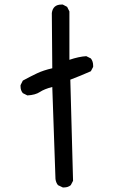

<svg xmlns="http://www.w3.org/2000/svg" viewBox="-20 -825 540 841"><path d="M261 -4H255L234 -14Q225 -25 223 -41L209 -444Q174 -435 154.5 -422Q135 -409 100 -407L80 -417Q70 -429 70 -446V-452L80 -472Q115 -491 142.5 -504Q170 -517 209 -526L207 -768Q212 -805 249 -805H255L274 -795L284 -775V-563Q325 -577 358 -579L378 -569Q388 -556 388 -538V-532L378 -513Q333 -493 288 -476L300 -33L290 -14Q278 -4 261 -4Z"/></svg>

Font: Xiaolai Mono SC
Style: Regular
Weight: 400
Monospace: yes
Designer: LXGW / Nozomi Seto
Version: Version 3.113;September 30, 2024